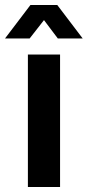

<svg xmlns="http://www.w3.org/2000/svg" viewBox="-54 -744 349 764"><path d="M-34 -591 67 -724H174L275 -591H176L121 -664L64 -591ZM57 0V-527H185V0Z"/></svg>

Font: Archivo SemiCondensed
Style: Bold
Weight: 680
Width: 4
Designer: Hector Gatti
Foundry: Omnibus-Type
Version: Version 2.001; ttfautohint (v1.8.3)